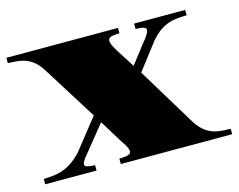

<svg xmlns="http://www.w3.org/2000/svg" viewBox="-78 -613 903 726"><g transform="rotate(-15 373.0 -250.0)"><path d="M16 -21V0H217V-21C176 -23 160 -26 201 -73L281 -172L335 -84C377 -25 356 -23 312 -21V0H748V-21C704 -23 659 -20 618 -80L476 -314L555 -417C607 -479 654 -477 698 -479V-500H498V-479C542 -477 558 -474 508 -415L455 -346L409 -418C374 -475 392 -477 435 -479V-500H-2V-479C41 -477 86 -479 125 -421L261 -204L166 -84C108 -22 60 -23 16 -21Z"/></g></svg>

Font: Sprat Black
Style: Regular
Weight: 900
Designer: Ethan Nakache
Foundry: Collletttivo
Version: Version 2.000;Glyphs 3.2 (3217)